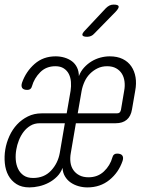

<svg xmlns="http://www.w3.org/2000/svg" viewBox="-36 -805 656 835"><path d="M254 -312 271 -410Q274 -430 272.5 -449Q271 -468 263.5 -483Q256 -498 241.5 -507.5Q227 -517 205 -517Q165 -517 139 -491Q113 -465 103 -430Q101 -422 96 -418Q91 -414 83 -414Q66 -414 60.5 -422.5Q55 -431 60 -446Q77 -494 114.5 -527Q152 -560 206 -560Q226 -560 244.5 -554.5Q263 -549 277 -538.5Q291 -528 299 -511.5Q307 -495 307 -474Q315 -495 329.5 -511Q344 -527 362 -538Q380 -549 400.5 -554.5Q421 -560 441 -560Q474 -560 497.5 -548.5Q521 -537 535 -516.5Q549 -496 553.5 -469Q558 -442 552 -410L538 -329Q533 -299 515 -284Q497 -269 467 -269H294L272 -140Q268 -118 270.5 -99Q273 -80 283 -65.5Q293 -51 309.5 -42.5Q326 -34 349 -34Q389 -34 416 -59.5Q443 -85 453 -121Q455 -129 460 -133Q465 -137 473 -137Q490 -137 496 -128.5Q502 -120 497 -105Q480 -55 440 -22.5Q400 10 344 10Q324 10 305 4.5Q286 -1 271 -11.5Q256 -22 246.5 -38Q237 -54 236 -75Q228 -53 212 -37Q196 -21 176 -10.5Q156 0 134 5Q112 10 92 10Q58 10 35.5 -4.5Q13 -19 0.5 -42Q-12 -65 -15 -95Q-18 -125 -13 -155Q-8 -185 5 -213.5Q18 -242 38 -263.5Q58 -285 85 -298.5Q112 -312 145 -312ZM246 -269H137Q114 -269 96.5 -258.5Q79 -248 66.5 -231.5Q54 -215 46 -194.5Q38 -174 35 -155Q31 -133 32.5 -111Q34 -89 42.5 -71Q51 -53 67 -42Q83 -31 108 -31Q156 -31 186 -63Q216 -95 224 -140ZM302 -312H472Q480 -312 484 -315.5Q488 -319 490 -327L504 -410Q508 -431 505.5 -450.5Q503 -470 494 -484.5Q485 -499 469 -508Q453 -517 430 -517Q407 -517 388.5 -508Q370 -499 355.5 -484.5Q341 -470 332 -450.5Q323 -431 319 -410ZM343 -645Q325 -645 322.5 -652Q320 -659 334 -673L424 -769Q432 -777 440 -781Q448 -785 458 -785Q478 -785 480 -777.5Q482 -770 467 -754L374 -659Q368 -652 360 -648.5Q352 -645 343 -645Z"/></svg>

Font: Maple Mono Thin
Style: Italic
Weight: 250
Italic angle: -10°
Monospace: yes
Designer: subframe7536
Version: Version 7.000